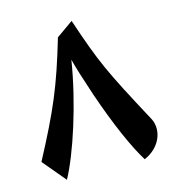

<svg xmlns="http://www.w3.org/2000/svg" viewBox="-93 -808 671 749"><g transform="rotate(-15 242.5 -433.5)"><path d="M86 -137C135 -226 197 -415 224 -585C233 -549 249 -499 271 -433C316 -301 364 -193 400 -136C447 -156 476 -197 476 -240C476 -254 473 -268 466 -281C344 -508 326 -547 264 -731L196 -683C141 -497 105 -413 8 -230Z"/></g></svg>

Font: Noto Naskh Arabic UI
Style: Bold
Weight: 700
Designer: Monotype Design Team, David Williams, Mohamad Dakak and Nizar Qandah
Foundry: Monotype Imaging Inc.
Version: Version 2.016